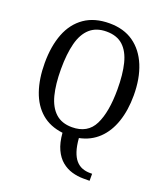

<svg xmlns="http://www.w3.org/2000/svg" viewBox="-168 -840 1025 1183"><g transform="rotate(20 344.5 -248.0)"><path d="M518 229Q481 229 444.5 218.5Q408 208 377.5 183Q347 158 327 115Q307 72 302 8Q218 -2 162.5 -49.5Q107 -97 79.5 -176.5Q52 -256 52 -359Q52 -470 84 -552Q116 -634 181.5 -679.5Q247 -725 345 -725Q439 -725 503.5 -679.5Q568 -634 602 -551.5Q636 -469 636 -358Q636 -261 610 -184.5Q584 -108 533 -59.5Q482 -11 408 4Q412 55 423.5 89.5Q435 124 453 144.5Q471 165 494.5 174Q518 183 545 183H560V229ZM344 -44Q447 -44 488 -127Q529 -210 529 -358Q529 -457 511.5 -527Q494 -597 453.5 -634Q413 -671 345 -671Q278 -671 236.5 -634Q195 -597 177 -527Q159 -457 159 -358Q159 -259 177 -189Q195 -119 236 -81.5Q277 -44 344 -44Z"/></g></svg>

Font: Noto Serif Thai SemiCondensed
Style: Regular
Weight: 400
Width: 4
Designer: Monotype Design Team
Foundry: Monotype Imaging Inc.
Version: Version 2.002